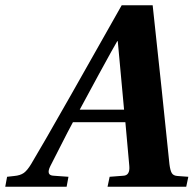

<svg xmlns="http://www.w3.org/2000/svg" viewBox="-44 -712 738 732"><path d="M-24 0 -17 -38 10 -41Q33 -43 46.5 -52.5Q60 -62 75 -87Q113 -150 226 -349L420 -692H538L572 -375Q576 -338 587 -230.5Q598 -123 602 -86Q605 -62 611 -52Q617 -42 633 -41L674 -38L666 0H366L374 -38L426 -42Q452 -43 449 -79L434 -246H234Q216 -213 187 -155.5Q158 -98 148 -79Q130 -43 161 -42L217 -38L210 0ZM260 -294H429L405 -555H403Q392 -537 333 -429Q274 -321 260 -294Z"/></svg>

Font: Lingua Franca
Style: Bold Italic
Weight: 700
Italic angle: -13°
Version: Version 1.19